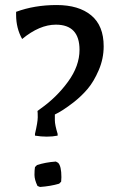

<svg xmlns="http://www.w3.org/2000/svg" viewBox="-20 -732 470 763"><path d="M296 -534Q296 -634 202 -634Q137 -634 68 -577Q44 -620 44 -673Q44 -679 44 -685Q117 -712 205 -712Q293 -712 342.5 -671Q392 -630 392 -548Q392 -499 372.5 -453.5Q353 -408 328.5 -379Q304 -350 272 -325Q228 -291 198 -277Q198 -272 198 -254Q198 -236 209 -200V-193Q189 -189 166 -189Q143 -189 119 -193V-200Q130 -247 130 -266Q130 -285 129 -291L141 -300Q205 -345 250.5 -407.5Q296 -470 296 -534ZM211 -85Q224 -72 224 -28Q224 -18 223 -10L215 -2Q181 8 139 11L129 7Q117 -18 117 -37Q117 -56 119 -68L127 -76Q160 -87 202 -90Z"/></svg>

Font: Asul
Style: Regular
Weight: 400
Version: Version 1.001